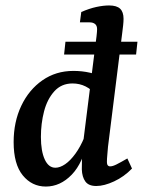

<svg xmlns="http://www.w3.org/2000/svg" viewBox="-20 -675 524 704"><path d="M148 9Q97 9 63.5 -32Q30 -73 30 -154Q30 -228 58 -287Q86 -346 135.5 -380.5Q185 -415 249 -415Q281 -415 309.5 -408.5Q338 -402 361 -392L336 -324Q316 -347 294 -358Q272 -369 246 -369Q205 -369 179 -340Q153 -311 141.5 -266.5Q130 -222 130 -173Q130 -121 144 -90.5Q158 -60 183 -60Q200 -60 219 -73Q238 -86 256.5 -111.5Q275 -137 289 -171L302 -164Q285 -78 243 -34.5Q201 9 148 9ZM333 7Q305 7 293 -9.5Q281 -26 280 -54Q280 -68 280.5 -87Q281 -106 282 -129L330 -511Q332 -525 334 -542.5Q336 -560 336 -568Q336 -581 328.5 -587Q321 -593 309 -593H273L278 -631Q308 -644 333.5 -649.5Q359 -655 380 -655Q408 -655 420.5 -643Q433 -631 433 -606Q433 -596 431.5 -582Q430 -568 428 -553L376 -137Q375 -123 373.5 -107.5Q372 -92 372 -81Q372 -65 384 -65Q393 -65 407 -72Q421 -79 447 -94L464 -57Q435 -27 398.5 -10Q362 7 333 7ZM215 -475 220 -522H484L479 -475Z"/></svg>

Font: Yrsa Medium
Style: Italic
Weight: 500
Italic angle: -7.10001°
Designer: Anna Giedrys (Yrsa+Rasa design), David Brezina (Yrsa art-direction, Rasa art-direction, design)
Foundry: Rosetta Type Foundry
Version: Version 2.004